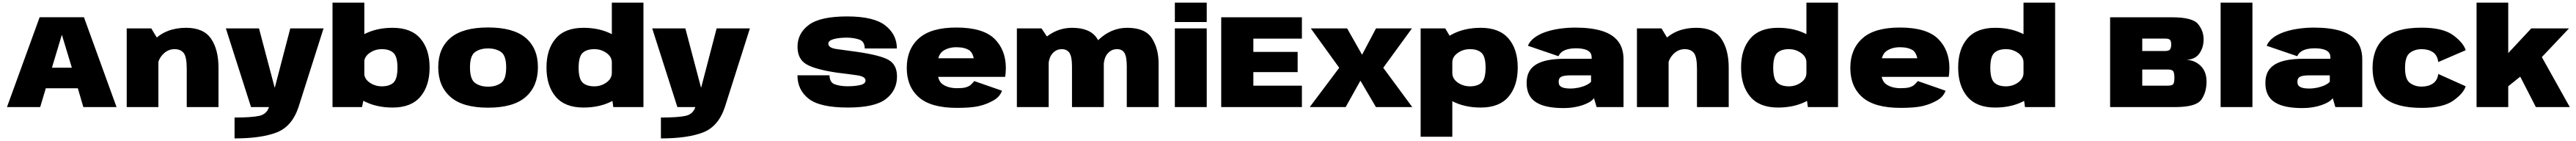

<svg xmlns="http://www.w3.org/2000/svg" viewBox="-20 -805 19394 1060"><path d="M32.5 0H282.5L325 -141.5H566L607.5 0H857.5L612 -675.5H278.5ZM371 -296 445 -541.5H446.5L521 -296Z M934 0H1172.5V-503L1119 -591.5H934ZM1386 0H1625V-295Q1625 -433.5 1568.5 -514.8Q1512 -596 1381.5 -596Q1230.5 -596 1138.8 -503Q1047 -410 1047 -332L1163.5 -279Q1163.5 -348.5 1202.2 -392Q1241 -435.5 1293.5 -435.5Q1340.5 -435.5 1363.2 -406.2Q1386 -377 1386 -286.5Z M1870 0H2227.5L2416 -591.5H2165.5L2049.5 -148H2047.5L1930 -591.5H1680.5ZM1746 235.5Q1945.5 235.5 2062 191Q2178.5 146.5 2227.5 0L2005.5 -0.5Q1988 53.5 1931.8 66Q1875.5 78.5 1746 78.5Z M2483.5 0H2705.5L2723 -80.5V-785H2483.5ZM2936 3.5Q3076 3.5 3145.2 -78.2Q3214.5 -160 3214.5 -297.5Q3214.5 -434.5 3145.2 -515.2Q3076 -596 2936 -596Q2808.5 -596 2713.2 -543.2Q2618 -490.5 2618 -433L2722 -336Q2722 -378 2762.8 -406.8Q2803.5 -435.5 2855 -435.5Q2912.5 -435.5 2942.5 -407.2Q2972.5 -379 2972.5 -296Q2972.5 -212 2942.5 -184Q2912.5 -156 2855 -156Q2803.5 -156 2762.8 -184.5Q2722 -213 2722 -257L2618 -158.5Q2618 -101 2713.2 -48.8Q2808.5 3.5 2936 3.5Z M3654.5 4.5Q3846 4.5 3938 -76.2Q4030 -157 4030 -299.5Q4030 -442 3938 -520.2Q3846 -598.5 3654.5 -598.5Q3464 -598.5 3371.8 -520.2Q3279.5 -442 3279.5 -299.5Q3279.5 -157 3371.8 -76.2Q3464 4.5 3654.5 4.5ZM3654.5 -153.5Q3596 -153.5 3557.2 -181.2Q3518.5 -209 3518.5 -298Q3518.5 -387 3557.2 -414Q3596 -441 3654.5 -441Q3714 -441 3752.5 -414Q3791 -387 3791 -298Q3791 -209 3752.5 -181.2Q3714 -153.5 3654.5 -153.5Z M4597.5 0H4824.5V-785H4586.5V-80.5ZM4373 3.5Q4501 3.5 4595.8 -48.8Q4690.5 -101 4690.5 -158.5L4586.5 -257Q4586.5 -214 4546 -185Q4505.5 -156 4454.5 -156Q4396.5 -156 4366.5 -184.2Q4336.5 -212.5 4336.5 -296Q4336.5 -379 4366.5 -407.2Q4396.5 -435.5 4454.5 -435.5Q4505.5 -435.5 4546 -406.8Q4586.5 -378 4586.5 -336L4690.5 -433Q4690.5 -490.5 4595.8 -543.2Q4501 -596 4373 -596Q4233 -596 4163.8 -515.2Q4094.5 -434.5 4094.5 -297.5Q4094.5 -160 4163.8 -78.2Q4233 3.5 4373 3.5Z M5080 0H5437.5L5626 -591.5H5375.5L5259.5 -148H5257.5L5140 -591.5H4890.5ZM4956 235.5Q5155.5 235.5 5272 191Q5388.5 146.5 5437.5 0L5215.5 -0.5Q5198 53.5 5141.8 66Q5085.5 78.5 4956 78.5Z M6364 3.5Q6567 3.5 6650.2 -61Q6733.5 -125.5 6733.5 -230Q6733.5 -317.5 6672 -353.5Q6610.5 -389.5 6434 -415Q6341 -427.5 6278.8 -436.2Q6216.5 -445 6216.5 -477Q6216.5 -500 6256.8 -511Q6297 -522 6355 -522Q6405.5 -522 6448 -508Q6490.5 -494 6490.5 -440.5H6732.5Q6732.5 -545 6646 -613.2Q6559.5 -681.5 6358 -681.5Q6155.5 -681.5 6070 -618Q5984.5 -554.5 5984.5 -454Q5984.5 -363 6048.5 -323.5Q6112.5 -284 6280 -259Q6376 -247.5 6436.2 -238.5Q6496.5 -229.5 6496.5 -200Q6496.5 -174.5 6456.2 -165.5Q6416 -156.5 6361.5 -156.5Q6307 -156.5 6266.2 -170.8Q6225.5 -185 6225.5 -239H5984Q5984 -129 6068.5 -62.8Q6153 3.5 6364 3.5Z M7186 6V-142Q7120 -142 7078.5 -170.5Q7036 -197.5 7036 -293.5Q7036 -389.5 7077 -419.5Q7118.5 -450 7181 -450Q7245 -450 7281 -425Q7302.5 -407.5 7311.5 -367H7015.5V-227H7547.5Q7553 -256 7553 -293.5Q7553 -429.5 7467 -514Q7379.5 -598 7180.5 -598Q6988.5 -598 6898 -516.5Q6807 -435 6807 -294.5Q6807 -153.5 6898.5 -73.5Q6989.5 6 7186 6ZM7186 -142V6Q7292 6 7350.5 -7.5Q7409 -21 7458 -49Q7507.5 -76 7524 -123L7315.5 -195.5Q7300 -177 7285.5 -164.5Q7270.5 -153.5 7248 -147.5Q7226 -142 7186 -142Z M7636 0H7875.5V-511L7821.5 -591.5H7636ZM8051 0H8290.5V-328.5Q8290.5 -440 8238.5 -518Q8186.5 -596 8051 -596Q7931 -596 7835.5 -508.5Q7740 -421 7740 -337L7873 -296.5Q7873 -366 7902 -400.8Q7931 -435.5 7974 -435.5Q8013 -435.5 8032 -407.2Q8051 -379 8051 -306ZM8463.5 0H8703V-328.5Q8703 -439.5 8652.5 -517.8Q8602 -596 8466.5 -596Q8347 -596 8251.5 -506.5Q8156 -417 8156 -337L8289 -296.5Q8289 -366 8317.8 -400.8Q8346.5 -435.5 8390 -435.5Q8428.5 -435.5 8446 -407.2Q8463.5 -379 8463.5 -306Z M8825.5 0H9065.5V-591.5H8825.5ZM8825.5 -785V-639.5H9065.5V-785Z M9174.5 0H9782V-161H9416.5V-263H9750V-415H9416.5V-514.5H9782V-675H9174.5Z M9841 0H10111.5L10222.5 -198.5L10339.5 0H10613L10394.5 -295.5L10610.5 -591.5H10340L10235 -393.5L10122.5 -591.5H9849L10063 -295.5Z M10676 223H10914.5V-502.5L10861 -591.5H10676ZM11128.5 3.5Q11268.5 3.5 11337.8 -78.2Q11407 -160 11407 -297.5Q11407 -434.5 11337.8 -515.2Q11268.5 -596 11128.5 -596Q11001 -596 10905.8 -543.2Q10810.5 -490.5 10810.5 -433L10914.5 -336Q10914.5 -378 10955.2 -406.8Q10996 -435.5 11047.5 -435.5Q11105 -435.5 11135 -407.2Q11165 -379 11165 -296Q11165 -212 11135 -184Q11105 -156 11047.5 -156Q10996 -156 10955.2 -184.5Q10914.5 -213 10914.5 -257L10810.5 -158.5Q10810.5 -101 10905.8 -48.8Q11001 3.5 11128.5 3.5Z M11753.5 7.5Q11792 7.5 11828.2 1.8Q11864.5 -4 11894.8 -14.2Q11925 -24.5 11947.5 -37.8Q11970 -51 11981 -67L12001 0H12203.5V-357Q12203.5 -442.5 12162.2 -495.2Q12121 -548 12040.2 -572.8Q11959.5 -597.5 11840.5 -597.5Q11783 -597.5 11726.2 -589.8Q11669.5 -582 11620.2 -565.8Q11571 -549.5 11535 -523.5Q11499 -497.5 11483.5 -461L11714 -382.5Q11724 -405 11744 -418Q11764 -431 11790 -436.5Q11816 -442 11842 -442Q11880 -442 11907.2 -435.2Q11934.5 -428.5 11949 -413.8Q11963.5 -399 11963.5 -373.5V-363H11760Q11688 -363 11634.2 -352.5Q11580.5 -342 11544.8 -320Q11509 -298 11491.5 -263.8Q11474 -229.5 11474 -181.5Q11474 -130.5 11492 -94.2Q11510 -58 11546 -35.5Q11582 -13 11633.8 -2.8Q11685.5 7.5 11753.5 7.5ZM11803.5 -139.5Q11783 -139.5 11766.5 -142Q11750 -144.5 11738.5 -150Q11727 -155.5 11721 -165Q11715 -174.5 11715 -189.5Q11715 -204.5 11720.5 -214.2Q11726 -224 11736.8 -229Q11747.5 -234 11764.8 -236.2Q11782 -238.5 11805 -238.5H11959V-190Q11946 -176 11921 -164.2Q11896 -152.5 11865.2 -146Q11834.5 -139.5 11803.5 -139.5Z M12304.5 0H12543V-503L12489.5 -591.5H12304.5ZM12756.5 0H12995.5V-295Q12995.5 -433.5 12939 -514.8Q12882.5 -596 12752 -596Q12601 -596 12509.2 -503Q12417.5 -410 12417.5 -332L12534 -279Q12534 -348.5 12572.8 -392Q12611.5 -435.5 12664 -435.5Q12711 -435.5 12733.8 -406.2Q12756.5 -377 12756.5 -286.5Z M13591.5 0H13818.5V-785H13580.5V-80.5ZM13367 3.5Q13495 3.5 13589.8 -48.8Q13684.5 -101 13684.5 -158.5L13580.5 -257Q13580.5 -214 13540 -185Q13499.5 -156 13448.5 -156Q13390.5 -156 13360.5 -184.2Q13330.5 -212.5 13330.5 -296Q13330.5 -379 13360.5 -407.2Q13390.5 -435.5 13448.5 -435.5Q13499.5 -435.5 13540 -406.8Q13580.5 -378 13580.5 -336L13684.5 -433Q13684.5 -490.5 13589.8 -543.2Q13495 -596 13367 -596Q13227 -596 13157.8 -515.2Q13088.5 -434.5 13088.5 -297.5Q13088.5 -160 13157.8 -78.2Q13227 3.5 13367 3.5Z M14290 6V-142Q14224 -142 14182.5 -170.5Q14140 -197.5 14140 -293.5Q14140 -389.5 14181 -419.5Q14222.5 -450 14285 -450Q14349 -450 14385 -425Q14406.5 -407.5 14415.5 -367H14119.5V-227H14651.5Q14657 -256 14657 -293.5Q14657 -429.5 14571 -514Q14483.5 -598 14284.5 -598Q14092.5 -598 14002 -516.5Q13911 -435 13911 -294.5Q13911 -153.5 14002.5 -73.5Q14093.5 6 14290 6ZM14290 -142V6Q14396 6 14454.5 -7.5Q14513 -21 14562 -49Q14611.5 -76 14628 -123L14419.5 -195.5Q14404 -177 14389.5 -164.5Q14374.5 -153.5 14352 -147.5Q14330 -142 14290 -142Z M15226 0H15453V-785H15215V-80.5ZM15001.5 3.5Q15129.5 3.5 15224.2 -48.8Q15319 -101 15319 -158.5L15215 -257Q15215 -214 15174.5 -185Q15134 -156 15083 -156Q15025 -156 14995 -184.2Q14965 -212.5 14965 -296Q14965 -379 14995 -407.2Q15025 -435.5 15083 -435.5Q15134 -435.5 15174.5 -406.8Q15215 -378 15215 -336L15319 -433Q15319 -490.5 15224.2 -543.2Q15129.5 -596 15001.5 -596Q14861.5 -596 14792.2 -515.2Q14723 -434.5 14723 -297.5Q14723 -160 14792.2 -78.2Q14861.5 3.5 15001.5 3.5Z M15867 0H16356.5Q16513.5 0 16553.2 -55Q16593 -110 16593 -192Q16593 -265.5 16549.8 -308.8Q16506.5 -352 16441.5 -355.5Q16507.5 -358 16539.2 -403Q16571 -448 16571 -509.5Q16571 -572.5 16529.5 -623.8Q16488 -675 16333.5 -675H15867ZM16109 -161V-282.5H16299.5Q16335.5 -282.5 16343.2 -268Q16351 -253.5 16351 -220Q16351 -187 16343.2 -174Q16335.5 -161 16300 -161ZM16109 -421.5V-515H16281.5Q16310 -515 16318.5 -504.5Q16327 -494 16327 -471Q16327 -447.5 16318.8 -434.5Q16310.5 -421.5 16280.5 -421.5Z M16699 0H16938.5V-785H16699Z M17315.5 7.5Q17354 7.5 17390.2 1.8Q17426.5 -4 17456.8 -14.2Q17487 -24.5 17509.5 -37.8Q17532 -51 17543 -67L17563 0H17765.5V-357Q17765.5 -442.5 17724.2 -495.2Q17683 -548 17602.2 -572.8Q17521.5 -597.5 17402.5 -597.5Q17345 -597.5 17288.2 -589.8Q17231.5 -582 17182.2 -565.8Q17133 -549.5 17097 -523.5Q17061 -497.5 17045.5 -461L17276 -382.5Q17286 -405 17306 -418Q17326 -431 17352 -436.5Q17378 -442 17404 -442Q17442 -442 17469.2 -435.2Q17496.5 -428.5 17511 -413.8Q17525.5 -399 17525.5 -373.5V-363H17322Q17250 -363 17196.2 -352.5Q17142.5 -342 17106.8 -320Q17071 -298 17053.5 -263.8Q17036 -229.5 17036 -181.5Q17036 -130.5 17054 -94.2Q17072 -58 17108 -35.5Q17144 -13 17195.8 -2.8Q17247.5 7.5 17315.5 7.5ZM17365.5 -139.5Q17345 -139.5 17328.5 -142Q17312 -144.5 17300.5 -150Q17289 -155.5 17283 -165Q17277 -174.5 17277 -189.5Q17277 -204.5 17282.5 -214.2Q17288 -224 17298.8 -229Q17309.5 -234 17326.8 -236.2Q17344 -238.5 17367 -238.5H17521V-190Q17508 -176 17483 -164.2Q17458 -152.5 17427.2 -146Q17396.5 -139.5 17365.5 -139.5Z M18212 6Q18374.5 6 18451.5 -49Q18528.5 -104 18544 -156.5L18337.5 -249Q18331.5 -200 18297 -177Q18262.5 -154 18212 -154Q18163 -154 18125.2 -180.8Q18087.5 -207.5 18087.5 -294.5Q18087.5 -381.5 18125 -408.5Q18162.5 -435.5 18212 -435.5Q18263.5 -435.5 18297.5 -412.5Q18331.5 -389.5 18337.5 -338.5L18544 -427.5Q18528.5 -481.5 18451.5 -539.2Q18374.5 -597 18212 -597Q18018 -597 17930.5 -518.2Q17843 -439.5 17843 -294.5Q17843 -148 17930.5 -71Q18018 6 18212 6Z M18952.5 -233.5 19072.5 0H19328L19113.5 -383ZM18626 0H18864.5V-156.5L18961.5 -234L19112 -370L19322 -591.5H19038L18864.5 -406V-785H18626Z"/></svg>

Font: Anybody SemiExpanded Black
Style: Regular
Weight: 900
Width: 6
Version: Version 1.113;gftools[0.9.25]